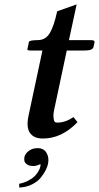

<svg xmlns="http://www.w3.org/2000/svg" viewBox="-20 -615 446 866"><path d="M149.9 53.2Q177.7 53.2 190.2 75Q202.6 96.7 196.3 125Q193.8 137.2 186.3 152.3Q178.7 167.5 164.3 185.8Q149.9 204.1 124.3 216.8Q98.6 229.5 66.9 231L66.4 213.9Q88.9 209.5 106.7 200.2Q124.5 190.9 134.3 181.6Q144 172.4 150.9 161.1Q157.7 149.9 159.7 144.3Q161.6 138.7 162.1 134.8Q163.1 130.9 162.6 125Q144 133.8 131.3 133.8Q112.3 133.8 102.1 126.7Q91.8 119.6 90.1 111.1Q88.4 102.5 90.3 92.8Q93.3 78.6 109.4 65.9Q125.5 53.2 149.9 53.2ZM281.2 -387.2 227.5 -134.8Q219.7 -102.5 221.2 -86.4Q222.7 -70.3 226.6 -66.2Q230.5 -62 238.3 -62Q274.9 -62 311.5 -86.9L329.6 -64Q257.8 10.3 172.9 9.8Q133.3 9.8 115.5 -14.9Q97.7 -39.6 108.4 -91.8L171.4 -387.2H120.1Q108.4 -387.2 105.7 -388.7Q103 -390.1 104 -395L110.4 -425.8Q111.8 -433.6 150.4 -434.1Q185.5 -434.1 204.6 -465.8Q223.6 -497.6 237.8 -564L325.7 -595.2L291 -434.1H386.2Q399.4 -434.1 403.3 -431.6Q407.2 -429.2 406.2 -423.8L401.9 -403.8Q398.4 -386.7 361.3 -387.2Z"/></svg>

Font: Linux Libertine Slanted
Style: Semibold Slanted
Weight: 600
Designer: Philipp H. Poll
Foundry: Philipp H. Poll
Version: Version 5.1.1